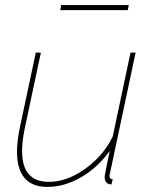

<svg xmlns="http://www.w3.org/2000/svg" viewBox="-20 -726 591 756"><path d="M167 10Q47 10 47 -129Q47 -151 50 -175.5Q53 -200 59 -228L121 -519H141L79 -228Q67 -173 67 -131Q67 -10 172 -10Q220 -10 268 -33Q316 -56 357.5 -96.5Q399 -137 424 -189L494 -519H514L418 -67Q416 -56 413.5 -46Q411 -36 411 -34Q411 -20 424 -20L419 0Q415 0 412 -0.5Q409 -1 407 -2Q400 -5 396 -12Q392 -19 392 -29Q392 -31 393 -36.5Q394 -42 398 -63Q402 -84 412 -132Q366 -67 300 -28.5Q234 10 167 10ZM217 -686 221 -706H487L483 -686Z"/></svg>

Font: Raleway Thin
Style: Italic
Weight: 100
Italic angle: -12°
Designer: Matt McInerney, Pablo Impallari, Rodrigo Fuenzalida
Foundry: Matt McInerney, Pablo Impallari, Rodrigo Fuenzalida
Version: Version 4.026